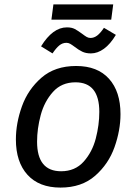

<svg xmlns="http://www.w3.org/2000/svg" viewBox="-20 -838 618 870"><path d="M52 -206Q52 -280 79.5 -356.5Q107 -433 168 -486Q229 -539 325 -539Q422 -539 474 -481Q526 -423 526 -321Q526 -248 499 -171.5Q472 -95 411 -41.5Q350 12 254 12Q157 12 104.5 -46Q52 -104 52 -206ZM430 -331Q430 -465 322 -465Q259 -465 220 -421.5Q181 -378 164.5 -316.5Q148 -255 148 -196Q148 -62 257 -62Q320 -62 359 -105.5Q398 -149 414 -210.5Q430 -272 430 -331ZM318 -626Q306 -635 298 -639.5Q290 -644 281 -644Q263 -644 248.5 -632Q234 -620 218 -596L166 -628Q219 -714 283 -714Q305 -714 319 -706.5Q333 -699 352 -685Q365 -675 373 -670.5Q381 -666 390 -666Q406 -666 420.5 -677Q435 -688 451 -712L505 -680Q480 -638 451 -617Q422 -596 392 -596Q369 -596 352.5 -604Q336 -612 318 -626ZM213 -749 222 -818H493L484 -749Z"/></svg>

Font: Fira Sans
Style: Italic
Weight: 400
Italic angle: -8°
Designer: bBox Type GmbH & Carrois Corporate GbR & Edenspiekermann AG
Foundry: bBox Type GmbH & Carrois Corporate GbR & Edenspiekermann AG
Version: Version 4.301